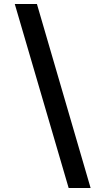

<svg xmlns="http://www.w3.org/2000/svg" viewBox="-20 -813 528 962"><path d="M54 -793 324 129H434L165 -793Z"/></svg>

Font: Noto Sans Bengali UI SemiBold
Style: Regular
Weight: 600
Designer: Jelle Bosma - Monotype Design Team
Foundry: Monotype Imaging Inc.
Version: Version 2.003